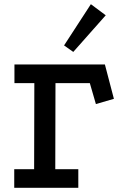

<svg xmlns="http://www.w3.org/2000/svg" viewBox="-20 -897 576 917"><path d="M49 -589H481L524 -425L438 -400L409 -500H245L244 -89H354V0H48V-89H143L144 -500H49ZM414 -877 485 -824 330 -649 286 -680Z"/></svg>

Font: Podkova SemiBold
Style: Regular
Weight: 600
Designer: Ilya Yudin
Foundry: Cyreal (www.cyreal.org)
Version: Version 2.103